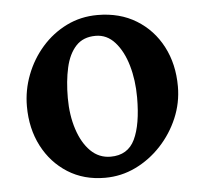

<svg xmlns="http://www.w3.org/2000/svg" viewBox="-42 -513 607 570"><g transform="rotate(-5 262.0 -227.5)"><path d="M487.8 -236.8Q487.8 -188 468.8 -143.1Q449.7 -98.1 416.5 -62.5Q383.3 -26.9 340.3 -6.1Q297.4 14.6 249 14.6Q186 14.6 138.2 -15.6Q90.3 -45.9 63.2 -98.1Q36.1 -150.4 36.1 -216.8Q36.1 -265.1 53.5 -310.3Q70.8 -355.5 102.3 -391.4Q133.8 -427.2 176 -448Q218.3 -468.8 268.1 -468.8Q334.5 -468.8 383.8 -438.5Q433.1 -408.2 460.4 -356Q487.8 -303.7 487.8 -236.8ZM364.3 -214.8Q364.3 -266.6 351.6 -310.3Q338.9 -354 314.9 -380.9Q291 -407.7 257.3 -407.7Q220.2 -407.7 198.7 -384.5Q177.2 -361.3 168.2 -321.3Q159.2 -281.2 159.2 -231Q159.2 -179.7 172.9 -137.7Q186.5 -95.7 211.4 -71Q236.3 -46.4 271 -46.4Q322.3 -46.4 343.3 -90.3Q364.3 -134.3 364.3 -214.8Z"/></g></svg>

Font: Gentium Plus
Style: Bold
Weight: 700
Designer: Victor Gaultney, Annie Olsen, Iska Routamaa, Becca Hirsbrunner
Foundry: SIL International
Version: Version 6.101